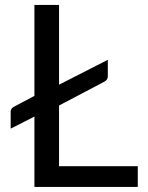

<svg xmlns="http://www.w3.org/2000/svg" viewBox="-20 -736 583 756"><path d="M212.5 -402.5 404.5 -500.5V-436Q404.5 -421.5 391 -414.5L212.5 -320.5V-81.5H522.5V0H115.5V-277L22 -229.5V-296Q22 -309 34.5 -315.5L115.5 -358.5V-716.5H212.5Z"/></svg>

Font: Lato TR
Style: Regular
Weight: 400
Designer: Lukasz Dziedzic
Foundry: tyPoland Lukasz Dziedzic
Version: Version 1.104 2013